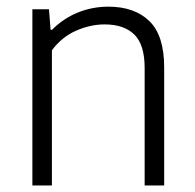

<svg xmlns="http://www.w3.org/2000/svg" viewBox="-20 -570 598 590"><path d="M79.5 -541.5H130.5L135.5 -478.5H140Q174 -513 218.5 -531.2Q263 -549.5 313 -549.5Q393.5 -549.5 439 -505.2Q484.5 -461 484.5 -363V0H424.5V-361Q424.5 -432.5 392.8 -463.8Q361 -495 301.5 -495Q258 -495 214 -475.8Q170 -456.5 139.5 -415.5V0H79.5Z"/></svg>

Font: Encode Sans Light
Style: Regular
Weight: 300
Designer: Multiple Designers
Foundry: Impallari Type
Version: Version 2.000